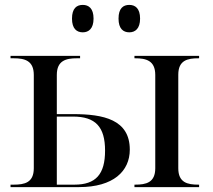

<svg xmlns="http://www.w3.org/2000/svg" viewBox="-20 -764 871 784"><path d="M508 -632C532 -632 552 -647 552 -688C552 -730 532 -744 508 -744C483 -744 464 -730 464 -688C464 -647 483 -632 508 -632ZM318 -632C342 -632 362 -647 362 -688C362 -730 342 -744 318 -744C293 -744 274 -730 274 -688C274 -647 293 -632 318 -632ZM23 0H303C443 0 510 -65 510 -153C510 -276 402 -298 279 -298H212V-458C212 -517 250 -526 294 -526H307V-536H23V-526H36C80 -526 118 -517 118 -458V-77C118 -18 80 -10 36 -10H23ZM529 0H793V-10H790C746 -10 708 -18 708 -77V-459C708 -518 746 -526 790 -526H793V-536H529V-526H532C576 -526 614 -517 614 -458V-77C614 -18 576 -10 532 -10H529ZM284 -10H212V-288H278C370 -288 409 -246 409 -149C409 -52 371 -10 284 -10Z"/></svg>

Font: Noto Serif Display
Style: Regular
Weight: 400
Designer: Monotype Design Team
Foundry: Monotype Imaging Inc.
Version: Version 2.009